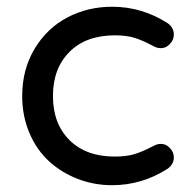

<svg xmlns="http://www.w3.org/2000/svg" viewBox="-20 -540 576 570"><path d="M496.1 -73.2Q496.1 -51.3 476.1 -38.1Q400.4 9.8 313 9.8Q258.8 9.8 210.4 -9Q162.1 -27.8 125.5 -61.3Q88.9 -94.7 67.4 -145Q45.9 -195.3 45.9 -254.9Q45.9 -334 82.8 -395.3Q119.6 -456.5 180.2 -488.3Q240.7 -520 313 -520Q400.4 -520 476.1 -472.2Q496.1 -459 496.1 -437Q496.1 -421.9 484.4 -409.4Q472.7 -397 458 -397Q446.3 -397 436 -402.8Q400.9 -421.4 377.7 -428.2Q354.5 -435.1 320.8 -435.1Q235.4 -435.1 186.3 -386Q137.2 -336.9 137.2 -254.9Q137.2 -172.9 186.3 -124Q235.4 -75.2 320.8 -75.2Q354.5 -75.2 377.9 -82Q401.4 -88.9 436 -106.9Q446.3 -112.8 458 -112.8Q472.7 -112.8 484.4 -100.6Q496.1 -88.4 496.1 -73.2Z"/></svg>

Font: Aka-Acid-Varela
Style: Regular
Weight: 400
Designer: Joe Prince, Avraham Cornfeld, Cyberella
Foundry: Joe Prince, Avraham Cornfeld, Cyberella
Version: Version 2.000; ttfautohint (v1.5.33-1714) -l 8 -r 50 -G 200 